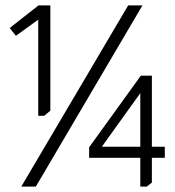

<svg xmlns="http://www.w3.org/2000/svg" viewBox="-20 -693 649 713"><path d="M167 -673V-282L144 -263H122V-620L39 -560L16 -589L123 -673ZM509 -673 113 0H59L456 -673ZM544 -412V-148H592V-107H544V-15L525 0H501V-107H311V-146L503 -412ZM501 -347 358 -148H501Z"/></svg>

Font: Almarai Light
Style: Regular
Weight: 300
Designer: Boutros International 2019
Foundry: Created by Boutros International 2019
Version: Version 1.10